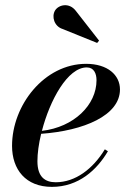

<svg xmlns="http://www.w3.org/2000/svg" viewBox="-20 -719 518 749"><path d="M224 -606 359 -551.5 366.5 -560.5 275.5 -677C249.5 -710.5 209 -700.5 195 -678.5C180 -654 192 -616 224 -606ZM126 -90C126 -121 131 -158 140.5 -197C307 -209 448 -268.5 448 -370C448 -426.5 399.5 -470 316 -470C153 -470 27 -309 27 -150C27 -57.5 80.5 10 182.5 10C286.5 10 358 -56 401 -129L389 -136.5C342.5 -60 274 -8 197.5 -8C156 -8 126 -28.5 126 -90ZM318.5 -456C346.5 -456 356.5 -432 356.5 -406C356.5 -309.5 268.5 -223 143.5 -208.5C174.5 -328 243.5 -456 318.5 -456Z"/></svg>

Font: Bodoni* 16pt Medium
Style: Italic
Weight: 500
Italic angle: -13°
Version: Version 2.3